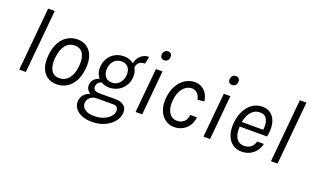

<svg xmlns="http://www.w3.org/2000/svg" viewBox="-96 -1195 3159 1946"><g transform="rotate(20 1483.5 -222.0)"><path d="M91 0 155 -681H226L162 0Z M496.5 11Q438 11 395 -17.5Q352 -46 331.5 -101.8Q311 -157.5 319 -239Q327 -321.5 358.2 -377.2Q389.5 -433 437.8 -461.5Q486 -490 544 -490Q602.5 -490 645 -461Q687.5 -432 708.2 -376.2Q729 -320.5 721 -239Q713 -157.5 681.8 -101.8Q650.5 -46 602.8 -17.5Q555 11 496.5 11ZM500 -57Q562.5 -57 601.5 -105.8Q640.5 -154.5 649 -239Q657.5 -324.5 629.2 -373.2Q601 -422 538.5 -422Q476.5 -422 438.8 -373.8Q401 -325.5 392.5 -239Q387 -183.5 397 -142.5Q407 -101.5 432.8 -79.2Q458.5 -57 500 -57Z M962 246Q896.5 246 849.5 225.8Q802.5 205.5 778.8 170.8Q755 136 758.5 93Q762 52 787.8 23.8Q813.5 -4.5 853 -15Q828 -29.5 816.5 -51.8Q805 -74 807 -100Q810 -135 833.2 -158.5Q856.5 -182 889 -190Q869 -213.5 859.2 -245.2Q849.5 -277 853 -316Q858.5 -368.5 885 -407.8Q911.5 -447 953 -468.5Q994.5 -490 1043.5 -490Q1075.5 -490 1102.8 -480.8Q1130 -471.5 1150 -454Q1157.5 -489 1175.8 -515.2Q1194 -541.5 1221.5 -556.2Q1249 -571 1284 -571L1269 -493Q1231 -493 1208.2 -475.8Q1185.5 -458.5 1180 -420Q1193 -399 1199 -373Q1205 -347 1202 -316Q1197.5 -264 1170.2 -224.2Q1143 -184.5 1100.5 -162.2Q1058 -140 1007 -140Q984 -140 962 -146Q940 -152 922 -163Q903.5 -159.5 888.5 -144.5Q873.5 -129.5 870 -105Q867 -82 882.8 -67Q898.5 -52 944 -52H1111Q1171 -52 1203.5 -23.8Q1236 4.5 1232 56Q1228.5 104 1193.8 147.5Q1159 191 1099.5 218.5Q1040 246 962 246ZM963.5 183Q1019.5 183 1063 165.5Q1106.5 148 1132.2 120.2Q1158 92.5 1160.5 61Q1162.5 36.5 1149 20.8Q1135.5 5 1106 5H931Q887 5 859.2 29.8Q831.5 54.5 829.5 90Q827.5 130 861.8 156.5Q896 183 963.5 183ZM1016.5 -197Q1049.5 -197 1074.5 -212.8Q1099.5 -228.5 1114.8 -255.5Q1130 -282.5 1133 -316Q1138 -368 1112.8 -400.5Q1087.5 -433 1039 -433Q990 -433 958.8 -400.5Q927.5 -368 923 -316Q918 -265.5 942.8 -231.2Q967.5 -197 1016.5 -197Z M1437.5 -591Q1416 -591 1405 -604.5Q1394 -618 1395.5 -640Q1397.5 -660.5 1410.8 -675.2Q1424 -690 1446.5 -690Q1468.5 -690 1479.8 -676Q1491 -662 1489 -640Q1487 -617 1472.8 -604Q1458.5 -591 1437.5 -591ZM1346 0 1391 -479H1462L1417 0Z M1762 11Q1709 11 1666.5 -19.2Q1624 -49.5 1602 -106Q1580 -162.5 1587 -240Q1594.5 -319.5 1627 -375.2Q1659.5 -431 1707.2 -460.5Q1755 -490 1808.5 -490Q1844 -490 1871.5 -477.8Q1899 -465.5 1918.8 -444.5Q1938.5 -423.5 1950 -396Q1961.5 -368.5 1965 -338L1893 -331Q1885.5 -372 1861.5 -396Q1837.5 -420 1801 -420Q1767.5 -420 1737.5 -399.5Q1707.5 -379 1686.5 -339Q1665.5 -299 1660 -240Q1655 -185 1666.8 -144.2Q1678.5 -103.5 1705 -81.2Q1731.5 -59 1769.5 -59Q1814.5 -59 1843.5 -85.8Q1872.5 -112.5 1876 -161H1949Q1945 -111.5 1919.8 -72.5Q1894.5 -33.5 1853.8 -11.2Q1813 11 1762 11Z M2169.5 -591Q2148 -591 2137 -604.5Q2126 -618 2127.5 -640Q2129.5 -660.5 2142.8 -675.2Q2156 -690 2178.5 -690Q2200.5 -690 2211.8 -676Q2223 -662 2221 -640Q2219 -617 2204.8 -604Q2190.5 -591 2169.5 -591ZM2078 0 2123 -479H2194L2149 0Z M2491 11Q2434.5 11 2393 -19Q2351.5 -49 2331.5 -104.8Q2311.5 -160.5 2319 -238Q2326.5 -316.5 2357 -373Q2387.5 -429.5 2434.2 -459.8Q2481 -490 2537 -490Q2578.5 -490 2608.8 -474.2Q2639 -458.5 2658.2 -430.8Q2677.5 -403 2686 -367Q2694.5 -331 2692 -290Q2691.5 -274.5 2689.2 -257Q2687 -239.5 2683 -222H2365.5L2390 -238.5Q2384 -186.5 2392.5 -144.2Q2401 -102 2426.8 -77.5Q2452.5 -53 2497.5 -53Q2538 -53 2567 -75.2Q2596 -97.5 2606 -140H2679Q2667.5 -92 2640.2 -58.2Q2613 -24.5 2574.5 -6.8Q2536 11 2491 11ZM2391.5 -261 2372.5 -272.5H2647.5L2623 -263.5Q2629 -306 2623.5 -343.2Q2618 -380.5 2596.8 -403.8Q2575.5 -427 2533 -427Q2492 -427 2462.2 -404.2Q2432.5 -381.5 2414.8 -343.8Q2397 -306 2391.5 -261Z M2806 0 2870 -681H2941L2877 0Z"/></g></svg>

Font: Karla
Style: Italic
Weight: 400
Italic angle: -8°
Designer: Jonathan Pinhorn
Version: Version 2.004;gftools[0.9.33]